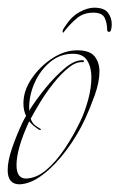

<svg xmlns="http://www.w3.org/2000/svg" viewBox="-22 -467 311 500"><path d="M223 -447Q249 -447 259 -434Q269 -421 269 -404Q269 -397 267.5 -390.5Q266 -384 262 -384Q257 -384 257 -390Q257 -407 250.5 -420.5Q244 -434 221 -434Q196 -434 179.5 -420.5Q163 -407 150 -391Q143 -382 143 -382Q141 -382 141 -385Q141 -389 144.5 -394Q148 -399 150 -402Q164 -424 185 -435.5Q206 -447 223 -447ZM29 13Q-2 13 -2 -24Q-2 -48 9.5 -81.5Q21 -115 37 -149Q39 -152 41 -156.5Q43 -161 46 -165Q39 -179 39 -198Q39 -231 60.5 -262.5Q82 -294 114 -315Q146 -336 179 -336Q212 -336 224.5 -320Q237 -304 237 -281Q237 -253 224.5 -218.5Q212 -184 200 -158Q180 -115 151 -76Q122 -37 90 -12.5Q58 12 29 13ZM46 -2Q73 -3 98.5 -24.5Q124 -46 147 -80.5Q170 -115 188 -153Q199 -176 207.5 -207Q216 -238 216 -266Q216 -292 205 -309.5Q194 -327 168 -327Q134 -327 108 -305Q82 -283 68 -251Q54 -219 54 -188V-179Q71 -206 96 -237Q121 -268 147.5 -290Q174 -312 195 -310Q197 -310 196.5 -307.5Q196 -305 194 -305Q177 -307 157 -291Q137 -275 117.5 -250.5Q98 -226 82.5 -200.5Q67 -175 58 -158Q62 -145 73 -138L84 -131Q86 -130 84 -129Q82 -128 80 -129Q72 -134 65.5 -139.5Q59 -145 54 -151Q21 -80 21 -37Q21 -2 46 -2Z"/></svg>

Font: Explora
Style: Regular
Weight: 400
Designer: Robert E. Leuschke
Foundry: Robert E. Leuschke
Version: Version 1.010